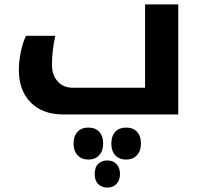

<svg xmlns="http://www.w3.org/2000/svg" viewBox="-20 -515 907 864"><path d="M264.2 0Q171.9 0 118.4 -53.7Q64.9 -107.4 64.9 -201.2Q64.9 -238.8 73.7 -281.5Q82.5 -324.2 97.2 -354H229Q213.9 -289.1 213.9 -223.1Q213.9 -176.8 239.7 -148.4Q265.6 -120.1 308.1 -120.1H632.8V-495.1H782.2V0ZM462.9 329.1Q439 329.1 422.6 314Q406.2 298.8 406.2 268.1Q406.2 236.3 422.6 221.7Q439 207 462.9 207Q489.3 207 504.6 223.9Q520 240.7 520 268.1Q520 295.4 504.6 312.3Q489.3 329.1 462.9 329.1ZM377.9 203.1Q347.2 203.1 329.1 183.6Q311 164.1 311 130.9Q311 97.7 328.6 78.4Q346.2 59.1 377.9 59.1Q409.2 59.1 426.8 78.4Q444.3 97.7 444.3 130.9Q444.3 164.6 426 183.8Q407.7 203.1 377.9 203.1ZM548.3 203.1Q517.1 203.1 499 184.1Q481 165 481 130.9Q481 97.7 498.5 78.4Q516.1 59.1 548.3 59.1Q578.6 59.1 596.4 78.1Q614.3 97.2 614.3 130.9Q614.3 164.6 595.9 183.8Q577.6 203.1 548.3 203.1Z"/></svg>

Font: Droid Arabic Kufi
Style: Bold
Weight: 700
Designer: Pascal Zoghbi
Foundry: Irfont.ir
Version: Version 1.00 February 28, 2013, initial release